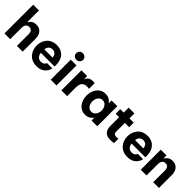

<svg xmlns="http://www.w3.org/2000/svg" viewBox="311 -2179 3591 3591"><g transform="rotate(45 2106.5 -383.0)"><path d="M68 0V-760H220V-454H225Q234 -470 251.5 -490Q269 -510 298.5 -525Q328 -540 374 -540Q436 -540 475 -511.5Q514 -483 532 -438.5Q550 -394 550 -345V0H398V-319Q398 -357 377.5 -386Q357 -415 312 -415Q278 -415 258 -399Q238 -383 229 -358Q220 -333 220 -305V0Z M924 10Q854 10 803 -13.5Q752 -37 719 -76.5Q686 -116 669.5 -165Q653 -214 653 -266Q653 -316 668.5 -364.5Q684 -413 716.5 -453Q749 -493 799.5 -516.5Q850 -540 919 -540Q992 -540 1048.5 -508Q1105 -476 1137 -413.5Q1169 -351 1169 -262V-225H806Q809 -177 839.5 -142Q870 -107 924 -107Q955 -107 974.5 -116.5Q994 -126 1005 -138.5Q1016 -151 1020 -161Q1024 -171 1024 -171H1164Q1164 -171 1159.5 -152.5Q1155 -134 1141 -107Q1127 -80 1100.5 -53Q1074 -26 1031 -8Q988 10 924 10ZM806 -317H1023Q1020 -372 990 -399Q960 -426 916 -426Q872 -426 841 -397.5Q810 -369 806 -317Z M1368 -602Q1328 -602 1303 -627.5Q1278 -653 1278 -688Q1278 -725 1303 -750.5Q1328 -776 1368 -776Q1406 -776 1432 -750.5Q1458 -725 1458 -688Q1458 -653 1432 -627.5Q1406 -602 1368 -602ZM1292 0V-530H1444V0Z M1574 0V-530H1725V-453H1730Q1739 -474 1755 -494Q1771 -514 1799 -527Q1827 -540 1871 -540Q1893 -540 1906 -537.5Q1919 -535 1919 -535V-385Q1919 -385 1904.5 -388Q1890 -391 1867 -391Q1796 -391 1761 -352.5Q1726 -314 1726 -227V0Z M2207 -540Q2258 -540 2291 -523.5Q2324 -507 2341.5 -488Q2359 -469 2363 -462H2371V-530H2523V0H2371V-68H2363Q2359 -61 2341.5 -42Q2324 -23 2291 -6.5Q2258 10 2207 10Q2148 10 2104.5 -13.5Q2061 -37 2032 -76.5Q2003 -116 1988.5 -165Q1974 -214 1974 -265Q1974 -316 1988.5 -365Q2003 -414 2032 -453.5Q2061 -493 2104.5 -516.5Q2148 -540 2207 -540ZM2251 -417Q2210 -417 2182.5 -394.5Q2155 -372 2141.5 -337Q2128 -302 2128 -265Q2128 -228 2141.5 -193Q2155 -158 2182.5 -135.5Q2210 -113 2251 -113Q2292 -113 2319.5 -135.5Q2347 -158 2360.5 -193Q2374 -228 2374 -265Q2374 -302 2360.5 -337Q2347 -372 2319.5 -394.5Q2292 -417 2251 -417Z M2878 10Q2816 10 2779 -8.5Q2742 -27 2723 -55.5Q2704 -84 2698 -116Q2692 -148 2692 -175V-409H2602V-530H2692V-661H2844V-530H2957V-409H2844V-179Q2844 -146 2861.5 -128Q2879 -110 2920 -110Q2938 -110 2953 -113Q2968 -116 2968 -116V1Q2968 1 2941 5.5Q2914 10 2878 10Z M3325 10Q3255 10 3204 -13.5Q3153 -37 3120 -76.5Q3087 -116 3070.5 -165Q3054 -214 3054 -266Q3054 -316 3069.5 -364.5Q3085 -413 3117.5 -453Q3150 -493 3200.5 -516.5Q3251 -540 3320 -540Q3393 -540 3449.5 -508Q3506 -476 3538 -413.5Q3570 -351 3570 -262V-225H3207Q3210 -177 3240.5 -142Q3271 -107 3325 -107Q3356 -107 3375.5 -116.5Q3395 -126 3406 -138.5Q3417 -151 3421 -161Q3425 -171 3425 -171H3565Q3565 -171 3560.5 -152.5Q3556 -134 3542 -107Q3528 -80 3501.5 -53Q3475 -26 3432 -8Q3389 10 3325 10ZM3207 -317H3424Q3421 -372 3391 -399Q3361 -426 3317 -426Q3273 -426 3242 -397.5Q3211 -369 3207 -317Z M3673 0V-530H3825V-454H3830Q3839 -470 3856.5 -490Q3874 -510 3903.5 -525Q3933 -540 3979 -540Q4041 -540 4080 -511.5Q4119 -483 4137 -438.5Q4155 -394 4155 -345V0H4003V-319Q4003 -357 3982.5 -386Q3962 -415 3917 -415Q3883 -415 3863 -399Q3843 -383 3834 -358Q3825 -333 3825 -305V0Z"/></g></svg>

Font: Be Vietnam Pro
Style: Bold
Weight: 700
Designer: Lam Bao, Tony Le, Vietanh Nguyen
Foundry: Yellow Type Foundry
Version: Version 1.002; ttfautohint (v1.8.3)